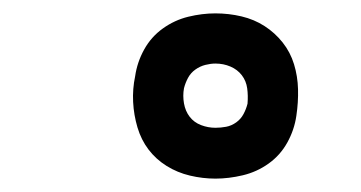

<svg xmlns="http://www.w3.org/2000/svg" viewBox="-20 -800 540 287"><path d="M302 -533Q283 -533 264 -537.5Q245 -542 229 -552Q213 -562 202 -576.5Q191 -591 185.5 -609.5Q180 -628 179 -647.5Q178 -667 182 -686Q185 -707 195.5 -726Q206 -745 223.5 -757.5Q241 -770 261.5 -775Q282 -780 302 -780Q322 -780 341 -775.5Q360 -771 375.5 -761Q391 -751 402.5 -736.5Q414 -722 419.5 -704Q425 -686 425.5 -666.5Q426 -647 423 -627Q420 -606 409.5 -587Q399 -568 381.5 -555.5Q364 -543 343 -538Q322 -533 302 -533ZM302 -609Q310 -609 318 -610.5Q326 -612 333 -617Q340 -622 344 -629.5Q348 -637 350 -645Q351 -657 349.5 -668Q348 -679 341.5 -687.5Q335 -696 324.5 -700.5Q314 -705 302 -705Q295 -705 287 -703Q279 -701 272 -696Q265 -691 261 -683.5Q257 -676 255 -668Q253 -657 255 -645.5Q257 -634 263.5 -625.5Q270 -617 280.5 -613Q291 -609 302 -609Z"/></svg>

Font: Iosevka Gothic
Style: Bold Italic
Weight: 700
Italic angle: -9°
Monospace: yes
Designer: Belleve Invis
Foundry: Belleve Invis
Version: Version 15.5.1; ttfautohint (v1.8.4)